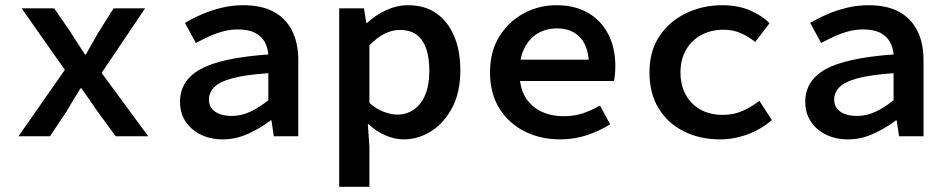

<svg xmlns="http://www.w3.org/2000/svg" viewBox="-20 -523 3640 737"><path d="M51 0 229 -255 63 -491H188L252 -398Q264 -378 278.5 -356.5Q293 -335 306 -314H310Q321 -335 334 -357Q347 -379 358 -399L416 -491H537L370 -243L549 0H424L353 -97Q339 -117 323.5 -140Q308 -163 293 -184H289Q276 -163 262.5 -141Q249 -119 236 -96L172 0Z M835 12Q787 12 750 -6.5Q713 -25 692 -57Q671 -89 671 -132Q671 -214 749.5 -257.5Q828 -301 1010 -314Q1008 -341 995.5 -363Q983 -385 958 -397.5Q933 -410 893 -410Q865 -410 838 -403Q811 -396 784.5 -384Q758 -372 732 -358L690 -435Q720 -453 756 -468.5Q792 -484 832 -493.5Q872 -503 914 -503Q983 -503 1029.5 -478.5Q1076 -454 1100.5 -406.5Q1125 -359 1125 -291V0H1031L1022 -61H1019Q980 -31 932.5 -9.5Q885 12 835 12ZM870 -78Q907 -78 941.5 -94.5Q976 -111 1010 -138V-242Q922 -236 872 -222.5Q822 -209 802 -188Q782 -167 782 -141Q782 -119 794 -105Q806 -91 825.5 -84.5Q845 -78 870 -78Z M1282 194V-491H1377L1386 -435H1389Q1421 -465 1462.5 -484Q1504 -503 1546 -503Q1611 -503 1655 -472Q1699 -441 1723 -385Q1747 -329 1747 -253Q1747 -169 1716 -110Q1685 -51 1635.5 -19.5Q1586 12 1529 12Q1496 12 1460.5 -3Q1425 -18 1395 -46H1392L1398 40V194ZM1505 -83Q1540 -83 1568 -102Q1596 -121 1612 -158.5Q1628 -196 1628 -252Q1628 -301 1616 -336Q1604 -371 1579.5 -389.5Q1555 -408 1514 -408Q1486 -408 1457 -394Q1428 -380 1398 -349V-128Q1425 -104 1454 -93.5Q1483 -83 1505 -83Z M2130 12Q2055 12 1994 -18.5Q1933 -49 1897 -106.5Q1861 -164 1861 -246Q1861 -326 1897 -383.5Q1933 -441 1991 -472Q2049 -503 2115 -503Q2188 -503 2238.5 -473Q2289 -443 2315.5 -390.5Q2342 -338 2342 -270Q2342 -253 2340.5 -237.5Q2339 -222 2337 -212H1944V-294H2263L2241 -268Q2241 -341 2208.5 -377.5Q2176 -414 2118 -414Q2077 -414 2044.5 -395Q2012 -376 1993 -338.5Q1974 -301 1974 -246Q1974 -189 1995.5 -152Q2017 -115 2055.5 -96Q2094 -77 2145 -77Q2184 -77 2217 -88Q2250 -99 2283 -118L2322 -46Q2283 -21 2234 -4.5Q2185 12 2130 12Z M2744 12Q2667 12 2605.5 -18.5Q2544 -49 2508.5 -106.5Q2473 -164 2473 -245Q2473 -327 2511.5 -384.5Q2550 -442 2614 -472.5Q2678 -503 2752 -503Q2812 -503 2858 -483.5Q2904 -464 2934 -434L2879 -362Q2850 -385 2820.5 -397Q2791 -409 2758 -409Q2709 -409 2671.5 -388.5Q2634 -368 2613 -331Q2592 -294 2592 -245Q2592 -196 2612.5 -159Q2633 -122 2669.5 -102Q2706 -82 2755 -82Q2797 -82 2832 -98Q2867 -114 2895 -136L2943 -62Q2901 -26 2849 -7Q2797 12 2744 12Z M3235 12Q3187 12 3150 -6.5Q3113 -25 3092 -57Q3071 -89 3071 -132Q3071 -214 3149.5 -257.5Q3228 -301 3410 -314Q3408 -341 3395.5 -363Q3383 -385 3358 -397.5Q3333 -410 3293 -410Q3265 -410 3238 -403Q3211 -396 3184.5 -384Q3158 -372 3132 -358L3090 -435Q3120 -453 3156 -468.5Q3192 -484 3232 -493.5Q3272 -503 3314 -503Q3383 -503 3429.5 -478.5Q3476 -454 3500.5 -406.5Q3525 -359 3525 -291V0H3431L3422 -61H3419Q3380 -31 3332.5 -9.5Q3285 12 3235 12ZM3270 -78Q3307 -78 3341.5 -94.5Q3376 -111 3410 -138V-242Q3322 -236 3272 -222.5Q3222 -209 3202 -188Q3182 -167 3182 -141Q3182 -119 3194 -105Q3206 -91 3225.5 -84.5Q3245 -78 3270 -78Z"/></svg>

Font: Source Code Pro SemiBold
Style: Regular
Weight: 600
Monospace: yes
Designer: Paul D. Hunt, Teo Tuominen
Foundry: Adobe Systems Incorporated
Version: Version 1.018;hotconv 1.0.116;makeotfexe 2.5.65601